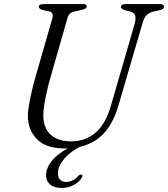

<svg xmlns="http://www.w3.org/2000/svg" viewBox="-20 -720 830 948"><path d="M528.5 -201 645 -603Q652 -629 647.2 -643.2Q642.5 -657.5 622.5 -663.5L600 -668.5Q577 -676 577 -685.5Q577 -700 602 -700H770.5Q789.5 -700 789.5 -687.5Q789.5 -680.5 785 -676.5Q780.5 -672.5 766 -669L736 -662.5Q716 -657.5 703.2 -644.5Q690.5 -631.5 682.5 -601.5L564.5 -198Q539.5 -112 492.2 -61.2Q445 -10.5 372.5 5.5Q324 31.5 295 66.5Q266 101.5 266 135.5Q266 156.5 277 167.5Q288 178.5 306 178.5Q321.5 178.5 338 170.8Q354.5 163 366.5 148.5Q375 140.5 381.5 142Q385 142.5 386.8 146Q388.5 149.5 384.5 155.5Q375 175 347.8 191.5Q320.5 208 285 208Q248 208 227.8 191.2Q207.5 174.5 207.5 145Q207.5 110 235 75.5Q262.5 41 314 12.5Q306.5 13 299.5 13Q206.5 13 162 -33.2Q117.5 -79.5 117.5 -149Q118 -177.5 127 -223.5Q136 -269.5 147 -311L238.5 -630Q242.5 -642.5 238.8 -652Q235 -661.5 222 -664L191.5 -670.5Q171.5 -676 171.5 -687Q171.5 -700 197 -700H389.5Q408.5 -700 408.5 -688.5Q408.5 -676.5 383 -671L347 -663Q333.5 -660 325.5 -653Q317.5 -646 313 -630.5L221.5 -310.5Q208 -256.5 201 -217.8Q194 -179 194 -151.5Q194 -87.5 230.5 -54.8Q267 -22 331 -22Q401 -22 451.5 -64.8Q502 -107.5 528.5 -201Z"/></svg>

Font: Fraunces 9pt S000 Light
Style: Italic
Weight: 300
Italic angle: -16°
Version: Version 1.000; ttfautohint (v1.8.3)